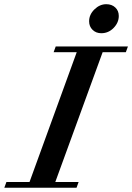

<svg xmlns="http://www.w3.org/2000/svg" viewBox="-74 -881 620 901"><path d="M401.4 -725.1Q376.5 -725.1 360.4 -741Q344.2 -756.8 344.2 -781.2Q344.2 -812.5 369.1 -836.9Q394 -861.3 424.8 -861.3Q450.7 -861.3 467 -845.9Q483.4 -830.6 483.4 -806.2Q483.4 -774.9 459.2 -750Q435.1 -725.1 401.4 -725.1ZM-53.7 0 -43.9 -26.9H64.5L286.1 -636.2H177.7L187.5 -663.1H526.4L516.6 -636.2H407.7L185.5 -26.9H294.9L285.2 0Z"/></svg>

Font: Elstob 14pt SemiBold
Style: Italic
Weight: 600
Italic angle: -20°
Designer: Peter S. Baker
Version: Version 1.015